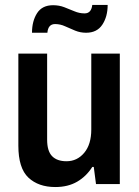

<svg xmlns="http://www.w3.org/2000/svg" viewBox="-20 -742 562 774"><path d="M109 -610Q109 -657 129.5 -689Q150 -721 194 -721Q218 -721 239 -713Q260 -705 280 -696.5Q300 -688 321 -688Q348 -688 352 -722H414Q414 -675 392.5 -642.5Q371 -610 327 -610Q304 -610 283 -618.5Q262 -627 242.5 -636Q223 -645 202 -645Q174 -645 171 -610ZM203 12Q135 12 94.5 -26Q54 -64 54 -155V-526H170V-179Q170 -133 190 -112.5Q210 -92 248 -92Q291 -92 319.5 -126Q348 -160 348 -220V-526H463V0H367L358 -69H352Q328 -31 291 -9.5Q254 12 203 12Z"/></svg>

Font: Archivo SemiCondensed SemiBold
Style: Regular
Weight: 600
Width: 4
Designer: Hector Gatti
Foundry: Omnibus-Type
Version: Version 2.001; ttfautohint (v1.8.3)